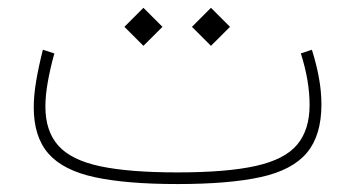

<svg xmlns="http://www.w3.org/2000/svg" viewBox="-20 -463 893 483"><path d="M764.6 -337.9 736.8 -328.6Q748 -293.5 753.4 -261.2Q758.8 -229 758.8 -198.7Q758.8 -136.7 727.8 -99.4Q696.8 -62 624 -45.7Q551.3 -29.3 426.3 -29.3Q304.2 -29.3 231.4 -44.9Q158.7 -60.5 126.5 -96.9Q94.2 -133.3 94.2 -194.8Q94.2 -222.7 100.1 -256.1Q106 -289.6 116.7 -328.6L87.9 -337.9Q77.1 -295.4 71 -259.3Q64.9 -223.1 64.9 -192.9Q64.9 -119.1 101.6 -76.9Q138.2 -34.7 218 -17.3Q297.9 0 426.3 0Q556.6 0 636.2 -17.6Q715.8 -35.2 752.2 -78.9Q788.6 -122.6 788.6 -200.2Q788.6 -233.4 782.2 -267.8Q775.9 -302.2 764.6 -337.9ZM293 -395.5 340.8 -347.7 388.7 -395.5 340.8 -443.4ZM462.9 -395.5 510.7 -347.7 558.6 -395.5 510.7 -443.4Z"/></svg>

Font: Estedad-FD VF
Style: Regular
Weight: 100
Designer: Amin Abedi
Version: Version 7.3